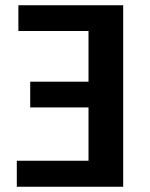

<svg xmlns="http://www.w3.org/2000/svg" viewBox="-20 -711 570 731"><path d="M50 -691H449V0H44V-99H317V-302H95V-400H317V-593H50Z"/></svg>

Font: FiraGO Medium
Style: Regular
Weight: 500
Designer: bBox Type
Foundry: bBox Type GmbH
Version: Version 1.001;PS 001.001;hotconv 1.0.88;makeotf.lib2.5.64775